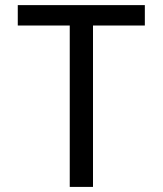

<svg xmlns="http://www.w3.org/2000/svg" viewBox="-20 -734 640 754"><path d="M345.2 0H253.9V-633.8H49.8V-713.9H548.8V-633.8H345.2Z"/></svg>

Font: Noto Mono
Style: Regular
Weight: 400
Designer: Monotype Design Team
Foundry: Monotype Imaging Inc.
Version: Version 1.00